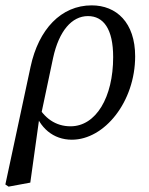

<svg xmlns="http://www.w3.org/2000/svg" viewBox="-30 -508 555 716"><path d="M2 188 83 173 118 -78 123 -79 168 -292C190 -393 238 -448 298 -448C356 -448 392 -400 392 -295C392 -145 328 -37 233 -37C178 -37 134 -67 106 -122L96 -104C116 -31 169 13 238 13C360 13 474 -129 474 -298C474 -424 404 -488 312 -488C198 -488 114 -399 84 -259L-10 180L2 188Z"/></svg>

Font: Source Serif 4 Variable
Style: Italic
Weight: 400
Italic angle: -12°
Designer: Frank Grießhammer
Foundry: Adobe Systems Incorporated
Version: Version 4.004;hotconv 1.0.116;makeotfexe 2.5.65601